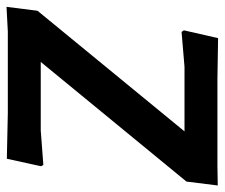

<svg xmlns="http://www.w3.org/2000/svg" viewBox="-70 -615 689 589"><g transform="rotate(90 274.5 -320.5)"><path d="M549 -644 537 -548 170 -101H380L486 -109L490 -102L467 3L326 0H77L1 4L13 -91L383 -542H185L78 -533L73 -540L97 -645L223 -643H489Z"/></g></svg>

Font: Alegreya Sans
Style: Bold Italic
Weight: 700
Italic angle: -7°
Designer: Juan Pablo del Peral
Foundry: Huerta Tipografica
Version: Version 2.007